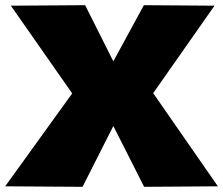

<svg xmlns="http://www.w3.org/2000/svg" viewBox="-21 -721 862 742"><path d="M-1 -1 258 -360 21 -699 308 -701 417 -484 535 -701 808 -699 571 -361 821 -1 536 1 417 -234 298 1Z"/></svg>

Font: Georama Extended ExtraBold
Style: Regular
Weight: 800
Width: 7
Designer: Jean-Baptiste Levee
Foundry: Production Type
Version: Version 1.000